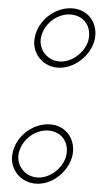

<svg xmlns="http://www.w3.org/2000/svg" viewBox="-20 -426 251 465"><path d="M10 -53C3 -16 31 19 72 19C112 19 149 -15 156 -52C163 -93 136 -125 96 -125C56 -125 17 -94 10 -53ZM64 -334C57 -297 84 -262 125 -262C165 -262 203 -296 210 -333C217 -374 190 -406 150 -406C110 -406 71 -375 64 -334ZM25 -53C31 -85 61 -110 93 -110C125 -110 147 -85 141 -52C136 -23 105 4 74 4C41 4 20 -25 25 -53ZM79 -334C85 -366 115 -391 147 -391C179 -391 201 -366 195 -333C190 -304 159 -277 128 -277C95 -277 74 -306 79 -334Z"/></svg>

Font: Snowfall
Style: BlkOlObl
Weight: 900
Designer: Jasper
Foundry: Cannot Into Space Fonts
Version: Version 0.9